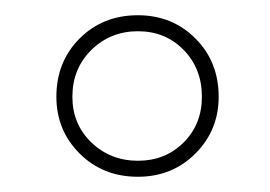

<svg xmlns="http://www.w3.org/2000/svg" viewBox="-20 -728 355 252"><path d="M161 -496Q115 -496 84.5 -526.5Q54 -557 54 -601Q54 -647 84.5 -677.5Q115 -708 161 -708Q206 -708 236.5 -677.5Q267 -647 267 -601Q267 -557 236.5 -526.5Q206 -496 161 -496ZM161 -517Q197 -517 221 -541Q245 -565 245 -601Q245 -638 221 -662.5Q197 -687 161 -687Q125 -687 100 -662.5Q75 -638 75 -601Q75 -565 100 -541Q125 -517 161 -517Z"/></svg>

Font: Murecho ExtraLight
Style: Regular
Weight: 200
Designer: Neil Summerour
Foundry: Positype
Version: Version 1.010; ttfautohint (v1.8.3)